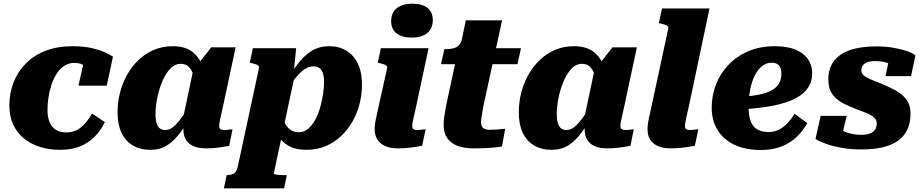

<svg xmlns="http://www.w3.org/2000/svg" viewBox="-20 -804 5033 1047"><path d="M341 -82Q376 -82 402 -96.5Q428 -111 447.5 -135Q467 -159 482 -185L552 -138Q530 -93 496.5 -59Q463 -25 417 -6Q371 13 307 13Q247 13 197 -3Q147 -19 109.5 -50Q72 -81 51.5 -126Q31 -171 31 -228Q31 -295 53.5 -353.5Q76 -412 120 -457Q164 -502 228.5 -527Q293 -552 375 -552Q437 -552 481.5 -541.5Q526 -531 554.5 -517.5Q583 -504 596 -495L562 -337H408L442 -490Q457 -489 464 -480Q471 -471 473 -459Q475 -447 472.5 -437Q470 -427 464 -422Q457 -434 446.5 -442.5Q436 -451 420.5 -456Q405 -461 385 -461Q354 -461 329.5 -444.5Q305 -428 288 -400.5Q271 -373 260 -339.5Q249 -306 244 -270.5Q239 -235 239 -204Q239 -166 250 -138.5Q261 -111 284 -96.5Q307 -82 341 -82Z M1104 -329 1049 -336Q1043 -372 1033.5 -399Q1024 -426 1008 -441Q992 -456 965 -456Q938 -456 916.5 -437Q895 -418 878.5 -387.5Q862 -357 850.5 -320.5Q839 -284 833.5 -248Q828 -212 828 -183Q828 -152 834 -132.5Q840 -113 851.5 -104Q863 -95 881 -95Q903 -95 923 -110.5Q943 -126 966 -157Q989 -188 1019 -235L1036 -198Q999 -130 965 -83.5Q931 -37 892 -12Q853 13 800 13Q744 13 703.5 -11.5Q663 -36 642 -81.5Q621 -127 621 -191Q621 -245 634 -297Q647 -349 672.5 -395Q698 -441 735 -476.5Q772 -512 819 -532Q866 -552 922 -552Q987 -552 1026 -523.5Q1065 -495 1083.5 -445.5Q1102 -396 1104 -329ZM1265 -546 1197 -228Q1190 -196 1185 -174.5Q1180 -153 1177.5 -139Q1175 -125 1175 -118Q1175 -105 1182 -100Q1189 -95 1202 -95Q1216 -95 1228 -97Q1240 -99 1248 -99L1230 -9Q1213 -6 1192.5 -2.5Q1172 1 1149 3Q1126 5 1101 5Q1064 5 1036.5 -6.5Q1009 -18 994.5 -41Q980 -64 980 -99Q980 -106 980.5 -116Q981 -126 982 -141L972 -130L1034 -424L1045 -435L1132 -546Z M1201 223 1216 151H1218Q1241 151 1256 141Q1271 131 1277 103L1392 -432Q1394 -440 1389.5 -445Q1385 -450 1375 -453.5Q1365 -457 1351 -460L1342 -462L1359 -541H1595L1580 -393L1591 -410L1473 142Q1472 144 1477.5 146Q1483 148 1492 149Q1501 150 1512.5 150.5Q1524 151 1536 151H1544L1529 223ZM1461 -173 1512 -190Q1520 -159 1532 -135Q1544 -111 1563 -97Q1582 -83 1610 -83Q1638 -83 1659.5 -101Q1681 -119 1698 -149.5Q1715 -180 1725.5 -216.5Q1736 -253 1741.5 -289.5Q1747 -326 1747 -357Q1747 -387 1740.5 -405.5Q1734 -424 1721.5 -433Q1709 -442 1689 -442Q1665 -442 1642.5 -427.5Q1620 -413 1595 -383Q1570 -353 1538 -307L1528 -338Q1566 -405 1602 -453Q1638 -501 1679.5 -526.5Q1721 -552 1775 -552Q1830 -552 1870 -527Q1910 -502 1932 -455.5Q1954 -409 1954 -343Q1954 -290 1941 -238.5Q1928 -187 1902.5 -142Q1877 -97 1840 -62Q1803 -27 1755.5 -7Q1708 13 1651 13Q1589 13 1549 -11.5Q1509 -36 1488 -78Q1467 -120 1461 -173Z M2023 -100Q2023 -114 2025.5 -131.5Q2028 -149 2034 -174.5Q2040 -200 2048 -239L2091 -432Q2093 -439 2088 -444.5Q2083 -450 2073 -453.5Q2063 -457 2049 -460L2040 -462L2057 -541H2317L2250 -227Q2243 -196 2238 -174Q2233 -152 2230.5 -138.5Q2228 -125 2228 -118Q2228 -105 2234.5 -100Q2241 -95 2255 -95Q2264 -95 2272.5 -96Q2281 -97 2288 -98Q2295 -99 2301 -99L2282 -9Q2265 -6 2243.5 -2.5Q2222 1 2197.5 3Q2173 5 2147 5Q2110 5 2082 -7Q2054 -19 2038.5 -42Q2023 -65 2023 -100ZM2113 -689Q2113 -735 2144 -759.5Q2175 -784 2229 -784Q2282 -784 2311 -761Q2340 -738 2340 -694Q2340 -648 2309.5 -623.5Q2279 -599 2224 -599Q2172 -599 2142.5 -622Q2113 -645 2113 -689Z M2562 5Q2512 5 2475.5 -8.5Q2439 -22 2419 -50.5Q2399 -79 2399 -123Q2399 -146 2403.5 -174.5Q2408 -203 2414 -234L2476 -522L2560 -541H2821L2802 -454H2385L2403 -536H2410Q2433 -536 2451 -540Q2469 -544 2481.5 -556Q2494 -568 2499 -591L2520 -693H2718L2616 -226Q2613 -208 2610 -191Q2607 -174 2605 -160.5Q2603 -147 2603 -138Q2603 -115 2615.5 -105.5Q2628 -96 2649 -96Q2669 -96 2686.5 -97.5Q2704 -99 2717 -100.5Q2730 -102 2735 -102L2717 -5Q2694 -1 2656 2Q2618 5 2562 5Z M3292 -329 3237 -336Q3231 -372 3221.5 -399Q3212 -426 3196 -441Q3180 -456 3153 -456Q3126 -456 3104.5 -437Q3083 -418 3066.5 -387.5Q3050 -357 3038.5 -320.5Q3027 -284 3021.5 -248Q3016 -212 3016 -183Q3016 -152 3022 -132.5Q3028 -113 3039.5 -104Q3051 -95 3069 -95Q3091 -95 3111 -110.5Q3131 -126 3154 -157Q3177 -188 3207 -235L3224 -198Q3187 -130 3153 -83.5Q3119 -37 3080 -12Q3041 13 2988 13Q2932 13 2891.5 -11.5Q2851 -36 2830 -81.5Q2809 -127 2809 -191Q2809 -245 2822 -297Q2835 -349 2860.5 -395Q2886 -441 2923 -476.5Q2960 -512 3007 -532Q3054 -552 3110 -552Q3175 -552 3214 -523.5Q3253 -495 3271.5 -445.5Q3290 -396 3292 -329ZM3453 -546 3385 -228Q3378 -196 3373 -174.5Q3368 -153 3365.5 -139Q3363 -125 3363 -118Q3363 -105 3370 -100Q3377 -95 3390 -95Q3404 -95 3416 -97Q3428 -99 3436 -99L3418 -9Q3401 -6 3380.5 -2.5Q3360 1 3337 3Q3314 5 3289 5Q3252 5 3224.5 -6.5Q3197 -18 3182.5 -41Q3168 -64 3168 -99Q3168 -106 3168.5 -116Q3169 -126 3170 -141L3160 -130L3222 -424L3233 -435L3320 -546Z M3624 -648Q3626 -656 3621 -661Q3616 -666 3606 -669.5Q3596 -673 3582 -676L3573 -678L3590 -758H3849L3737 -227Q3730 -196 3725 -174Q3720 -152 3717.5 -138.5Q3715 -125 3715 -118Q3715 -105 3721.5 -100Q3728 -95 3742 -95Q3751 -95 3759.5 -96Q3768 -97 3775 -98Q3782 -99 3788 -99L3769 -9Q3752 -6 3730.5 -2.5Q3709 1 3685 3Q3661 5 3634 5Q3597 5 3569 -7Q3541 -19 3526 -42Q3511 -65 3511 -100Q3511 -114 3513.5 -131.5Q3516 -149 3522 -174.5Q3528 -200 3536 -239Z M4129 14Q4045 14 3985 -14.5Q3925 -43 3893 -95Q3861 -147 3861 -216Q3861 -283 3884.5 -343.5Q3908 -404 3953 -451Q3998 -498 4061.5 -525Q4125 -552 4205 -552Q4275 -552 4320 -532.5Q4365 -513 4387 -480Q4409 -447 4409 -406Q4409 -355 4381 -318.5Q4353 -282 4299 -258.5Q4245 -235 4167 -222.5Q4089 -210 3987 -206L3991 -275Q4056 -277 4103 -285Q4150 -293 4180.5 -307.5Q4211 -322 4226 -345.5Q4241 -369 4241 -403Q4241 -422 4235.5 -435Q4230 -448 4218 -455Q4206 -462 4188 -462Q4159 -462 4136 -444Q4113 -426 4096.5 -393.5Q4080 -361 4071 -317Q4062 -273 4062 -221Q4062 -172 4074 -142Q4086 -112 4110 -98Q4134 -84 4170 -84Q4204 -84 4230 -98Q4256 -112 4276.5 -134.5Q4297 -157 4313 -183L4382 -133Q4359 -90 4324 -57Q4289 -24 4241 -5Q4193 14 4129 14Z M4679 11Q4619 11 4569 2Q4519 -7 4482.5 -20.5Q4446 -34 4427 -46L4455 -172H4597L4567 -45Q4547 -51 4538.5 -64Q4530 -77 4530.5 -91Q4531 -105 4538 -114Q4550 -104 4569.5 -93.5Q4589 -83 4616.5 -76Q4644 -69 4678 -69Q4705 -69 4723.5 -76Q4742 -83 4751.5 -96.5Q4761 -110 4761 -132Q4761 -147 4751 -158.5Q4741 -170 4724.5 -178.5Q4708 -187 4687.5 -194.5Q4667 -202 4647 -210Q4610 -224 4575.5 -242Q4541 -260 4519 -290Q4497 -320 4497 -371Q4497 -430 4526.5 -470Q4556 -510 4614.5 -530.5Q4673 -551 4759 -551Q4812 -551 4855.5 -543Q4899 -535 4929.5 -524Q4960 -513 4972 -502L4948 -389H4809L4830 -490Q4845 -491 4854.5 -480.5Q4864 -470 4867 -457Q4870 -444 4862 -436Q4852 -445 4837.5 -453Q4823 -461 4802 -466Q4781 -471 4753 -471Q4715 -471 4696 -458Q4677 -445 4677 -420Q4677 -402 4692.5 -390.5Q4708 -379 4733 -369Q4758 -359 4787 -347Q4826 -331 4862 -312Q4898 -293 4921.5 -263Q4945 -233 4945 -184Q4945 -118 4914.5 -74.5Q4884 -31 4825 -10Q4766 11 4679 11Z"/></svg>

Font: Roboto Serif 20pt ExtraBold
Style: Italic
Weight: 800
Italic angle: -10°
Version: Version 1.007